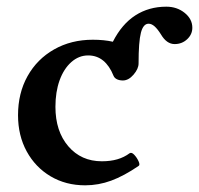

<svg xmlns="http://www.w3.org/2000/svg" viewBox="-20 -544 596 575"><path d="M235 11Q177 11 131.5 -16Q86 -43 60 -90.5Q34 -138 34 -199Q34 -265 62.5 -316Q91 -367 142 -396Q193 -425 258 -425Q275 -425 290 -423.5Q305 -422 318 -419Q345 -472 385.5 -498Q426 -524 478 -524Q510 -524 533 -505.5Q556 -487 556 -461Q556 -441 540.5 -426.5Q525 -412 503 -412Q479 -412 462 -441Q452 -457 443 -465Q434 -473 425 -473Q409 -473 402 -446Q395 -419 395 -354Q395 -338 380 -320.5Q365 -303 348 -303Q338 -303 330.5 -306.5Q323 -310 320 -317Q308 -347 289 -362.5Q270 -378 244 -378Q216 -378 193.5 -358Q171 -338 158.5 -303.5Q146 -269 146 -224Q146 -151 184.5 -106Q223 -61 285 -61Q311 -61 331.5 -67Q352 -73 368 -85Q374 -89 382 -80.5Q390 -72 395 -61Q400 -50 395 -47Q351 -17 313 -3Q275 11 235 11Z"/></svg>

Font: Junicode VF
Style: Regular
Weight: 400
Designer: Peter S. Baker
Version: Version 2.213